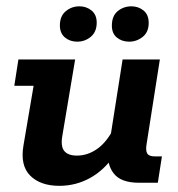

<svg xmlns="http://www.w3.org/2000/svg" viewBox="-20 -593 579 623"><path d="M172.6 10Q111.3 10 78.2 -22.9Q45.1 -55.8 56.1 -120.8L89 -314.5H26.4L39.7 -400H223.8L182 -150.7Q176.5 -117.5 188.8 -102.8Q201.2 -88.1 229.5 -88.1Q264.7 -88.1 295.7 -110.1Q326.7 -132 349.4 -177.2L336.9 -140L377.8 -400H498.7L455.8 -126.5Q452 -105.2 457.5 -95.4Q463.1 -85.5 482.7 -85.5H505.4L492.1 0H431.1Q372 0 348.7 -30.6Q325.3 -61.1 331.6 -107.4L333.6 -122.9L351.2 -89Q317.2 -40 271.4 -15Q225.6 10 172.6 10ZM230.5 -457.8Q206.9 -457.8 190.6 -471.5Q174.3 -485.2 174.3 -510.5Q174.3 -540.7 193.4 -556.6Q212.4 -572.5 237.6 -572.5Q260.4 -572.5 277.1 -558.9Q293.8 -545.2 293.8 -519.6Q293.8 -489.7 274.7 -473.7Q255.6 -457.8 230.5 -457.8ZM399.2 -457.8Q375.7 -457.8 359.3 -471.1Q343 -484.4 343 -509.8Q343 -541.4 362.1 -557Q381.2 -572.5 406.3 -572.5Q429.1 -572.5 445.8 -558.9Q462.5 -545.2 462.5 -518.8Q462.5 -488.9 443.1 -473.4Q423.6 -457.8 399.2 -457.8Z"/></svg>

Font: Rokkitt SemiBold
Style: Italic
Weight: 600
Italic angle: -9°
Designer: Vernon Adams
Foundry: Vernon Adams
Version: Version 3.103